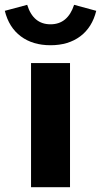

<svg xmlns="http://www.w3.org/2000/svg" viewBox="-66 -778 420 798"><path d="M63 0V-516H225V0ZM144 -590Q70 -590 20.5 -627Q-29 -664 -46 -733L47 -758Q72 -677 144 -677Q180 -677 204.5 -697.5Q229 -718 242 -758L334 -733Q317 -664 267.5 -627Q218 -590 144 -590Z"/></svg>

Font: Red Hat Text VF
Style: Regular
Weight: 400
Designer: Pentagram, MCKL
Foundry: Pentagram, MCKL
Version: Version 1.023